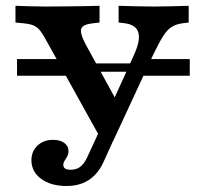

<svg xmlns="http://www.w3.org/2000/svg" viewBox="-20 -436 690 649"><path d="M261.5 -193.6 244.4 -221.8H454L441.1 -193.6ZM37.6 -179.9V-236.4H225.6L261.5 -179.9ZM437.9 -179.9 463.2 -236.4H621.4V-179.9ZM324 38.9 138.3 -295.8Q126.6 -317.8 117.4 -330.2Q108.2 -342.7 95.5 -348.9Q82.9 -355.1 60.6 -357.1L32.3 -359.9V-416.4Q51.1 -415.6 81.2 -414.8Q111.3 -413.9 133.8 -413.9H135.4H136.4Q162.1 -413.9 197 -414.4Q232 -414.8 264.7 -415.2Q297.5 -415.6 316.5 -416.4V-359.9L293 -357.1Q260.4 -353.8 254.8 -339.3Q249.2 -324.7 269.6 -285.9L380.5 -83.6L350.4 -68.8L430.4 -244.8Q448 -282.1 449.5 -305.7Q451 -329.3 438.4 -342Q425.8 -354.6 401.1 -357.5L380.9 -359.9V-416.4Q408.8 -415.6 439.7 -414.8Q470.6 -413.9 501.3 -413.9Q531.9 -413.9 561.5 -414.8Q591.1 -415.6 617.8 -416.4V-359.9L598.5 -357.5Q575.7 -354.7 560.3 -345Q544.9 -335.3 531.3 -313.7Q517.6 -292.1 498.7 -252.9L363.3 38.9ZM204.9 192.7Q152.1 192.7 119.2 168.6Q86.2 144.4 86.2 105.6Q86.2 75.3 106.8 56Q127.4 36.7 159.5 36.7Q183.1 36.7 197.3 47.1Q211.6 57.4 211.6 74.4Q211.6 84.8 207.2 92.7Q202.8 100.6 198.4 107.3Q194 114 194 121.7Q194 137.8 218.8 137.8Q237.6 137.8 250.9 128Q264.1 118.3 274.3 96.6L335 -34.7L387.7 -15.5L330.1 111.1Q317.7 138.8 299.5 156.7Q281.4 174.6 258.1 183.7Q234.9 192.7 204.9 192.7Z"/></svg>

Font: Playfair 5pt SemiExpanded Light
Style: Regular
Weight: 300
Width: 6
Designer: Claus Eggers Sørensen
Foundry: Claus Eggers Sørensen
Version: Version 2.203